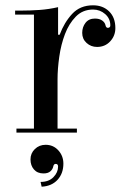

<svg xmlns="http://www.w3.org/2000/svg" viewBox="-20 -500 455 724"><path d="M396 -404Q396 -430 376.5 -447Q357 -464 331 -464Q292 -464 266 -437.5Q240 -411 225 -371.5Q210 -332 203.5 -286Q197 -240 197 -201V-15H270V0H42V-15H108V-445H37V-460H58Q94 -460 129 -462.5Q164 -465 199 -473V-369H205Q222 -415 252 -447.5Q282 -480 331 -480Q368 -480 391.5 -457Q415 -434 415 -394Q415 -365 395.5 -344Q376 -323 346 -323Q323 -323 306.5 -338Q290 -353 290 -376Q290 -398 302.5 -414Q315 -430 338 -430Q355 -430 365.5 -422.5Q376 -415 378 -404Q380 -395 387 -395Q390 -395 393 -397Q396 -399 396 -404ZM133 186Q164 186 181.5 168Q199 150 199 128Q199 118 190 118Q183 118 181 127Q179 138 170 146Q161 154 144 154Q121 154 108 139Q95 124 95 101Q95 78 111.5 62Q128 46 152 46Q181 46 200 67Q219 88 219 117Q219 154 197 178Q175 202 137 204Z"/></svg>

Font: Elsie
Style: Regular
Weight: 400
Designer: Alejandro Inler
Foundry: Alejandro Inler
Version: 1.001